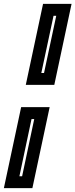

<svg xmlns="http://www.w3.org/2000/svg" viewBox="-38 -770 389 990"><path d="M95 -332.5 184 -750H331L242 -332.5ZM175 -393.5H189L252 -688.5H238ZM-18 200 71 -217.5H218L129 200ZM62 139H76L138.5 -156H124.5Z"/></svg>

Font: Tourney Condensed Regular
Style: Bold Italic
Weight: 700
Width: 3
Italic angle: -12°
Designer: Tyler Finck
Foundry: Etcetera Type Co
Version: Version 1.010; ttfautohint (v1.8.3)